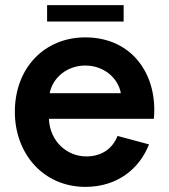

<svg xmlns="http://www.w3.org/2000/svg" viewBox="-20 -719 661 750"><path d="M313 -463C245 -463 187 -419 174 -355H452C442 -413 387 -463 313 -463ZM38 -282C38 -455 155 -573 313 -573C498 -573 597 -425 581 -255H171C175 -166 242 -108 317 -108C378 -108 420 -139 439 -188L562 -155C527 -64 442 11 314 11C148 11 38 -120 38 -282ZM164 -635H463V-699H164Z"/></svg>

Font: Swile Sans
Style: Bold
Weight: 700
Designer: Lord
Foundry: Lord
Version: Version 1.477;FEAKit 1.0